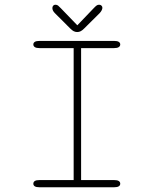

<svg xmlns="http://www.w3.org/2000/svg" viewBox="-20 -792 659 812"><path d="M147.5 0Q133.5 0 127.2 -4Q121 -8 121 -15Q121 -22.5 127.2 -26.5Q133.5 -30.5 147.5 -30.5H291.5V-588.5H147.5Q133.5 -588.5 127.2 -592.8Q121 -597 121 -604Q121 -611 127.2 -615Q133.5 -619 147.5 -619H462Q476 -619 482.2 -615Q488.5 -611 488.5 -604Q488.5 -597 482.2 -592.8Q476 -588.5 462 -588.5H323V-30.5H462Q476 -30.5 482.2 -26.5Q488.5 -22.5 488.5 -15Q488.5 -8 482.2 -4Q476 0 462 0ZM401.5 -736.5 336 -671.5Q328 -663.5 321.2 -660Q314.5 -656.5 306.5 -656.5Q298.5 -656.5 291.8 -660Q285 -663.5 277 -671.5L212 -736.5Q201.5 -747 201.5 -758Q201.5 -764 205 -768Q208.5 -772 214 -772Q221 -772 225.5 -768.5Q230 -765 237.5 -757L307 -685L375.5 -756.5Q383 -764.5 387.8 -768.2Q392.5 -772 399 -772Q405.5 -772 409.2 -768.2Q413 -764.5 413 -759Q413 -754.5 410.2 -748.8Q407.5 -743 401.5 -736.5Z"/></svg>

Font: Sono ExtraLight Monospace ExtraLight
Style: Regular
Weight: 250
Version: Version 2.112